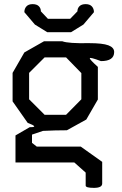

<svg xmlns="http://www.w3.org/2000/svg" viewBox="-20 -710 590 930"><path d="M533 -458Q533 -414 469 -414Q416 -434 415 -428Q414 -422 454 -386V-228L398 -131L304 -79Q248 -79 188 -76L135 -58V-18L158 0H371L475 74V179Q475 200 435 200Q395 200 395 189V126L340 77H55V-54L124 -94Q172 -93 114 -115L41 -219V-357L98 -456L193 -510H282Q311 -499 412 -501Q477 -501 505 -490.5Q533 -480 533 -458ZM300 -154 374 -229V-356L300 -432H196L121 -357V-229L196 -154ZM320 -619 355 -655Q355 -670 365 -680Q375 -690 395 -690Q415 -690 425 -679Q435 -668 435 -651L384 -591L324 -554H209L149 -591L98 -651Q98 -668 108 -679Q118 -690 138 -690Q158 -690 168 -680Q178 -670 178 -655L212 -619Z"/></svg>

Font: Syne Mono
Style: Regular
Weight: 400
Monospace: yes
Designer: Lucas Descroix
Foundry: Bonjour Monde
Version: Version 2.000; ttfautohint (v1.8.3)